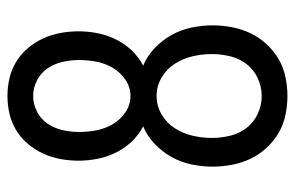

<svg xmlns="http://www.w3.org/2000/svg" viewBox="-158 -625 791 515"><g transform="rotate(-90 237.5 -367.5)"><path d="M238 8Q212 8 186 2.5Q160 -3 138 -16Q116 -29 98 -48.5Q80 -68 69 -91.5Q58 -115 53 -141Q48 -167 48 -192Q48 -221 54 -249.5Q60 -278 74 -303Q88 -328 109 -348Q130 -368 156 -379Q133 -391 115 -410Q97 -429 85.5 -452.5Q74 -476 69 -501.5Q64 -527 64 -553Q64 -577 68.5 -601Q73 -625 83 -647Q93 -669 109 -688Q125 -707 145.5 -719.5Q166 -732 189.5 -737.5Q213 -743 238 -743Q262 -743 285.5 -737.5Q309 -732 329.5 -719.5Q350 -707 366 -688Q382 -669 392 -647Q402 -625 406.5 -601Q411 -577 411 -553Q411 -527 406 -501.5Q401 -476 389.5 -452.5Q378 -429 360 -410Q342 -391 319 -379Q345 -368 366 -348Q387 -328 401 -303Q415 -278 421 -249.5Q427 -221 427 -192Q427 -167 422 -141Q417 -115 406 -91.5Q395 -68 377 -48.5Q359 -29 337 -16Q315 -3 289 2.5Q263 8 238 8ZM238 -413Q261 -413 281 -426.5Q301 -440 313 -460.5Q325 -481 329.5 -504Q334 -527 334 -551Q334 -573 329 -595Q324 -617 312 -635Q300 -653 280 -663.5Q260 -674 238 -674Q215 -674 195 -663.5Q175 -653 163 -635Q151 -617 146 -595Q141 -573 141 -551Q141 -527 145.5 -504Q150 -481 162 -460.5Q174 -440 194 -426.5Q214 -413 238 -413ZM237 -61Q262 -61 285 -71.5Q308 -82 323 -101.5Q338 -121 344 -145.5Q350 -170 350 -195Q350 -221 344 -246.5Q338 -272 324 -294Q310 -316 287 -329.5Q264 -343 238 -343Q211 -343 188 -329.5Q165 -316 151 -294Q137 -272 131 -246.5Q125 -221 125 -195Q125 -170 131 -145.5Q137 -121 152 -101.5Q167 -82 190 -71.5Q213 -61 237 -61Z"/></g></svg>

Font: Iosevka QP
Style: Regular
Weight: 400
Designer: Belleve Invis
Foundry: Belleve Invis
Version: Version 20.0.0; ttfautohint (v1.8.4)